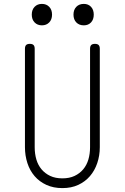

<svg xmlns="http://www.w3.org/2000/svg" viewBox="-20 -955 640 985"><path d="M108 -705Q108 -718 114 -724Q120 -730 133 -730Q146 -730 152 -724Q158 -718 158 -705V-200Q158 -166 166.5 -137Q175 -108 193 -86.5Q211 -65 237.5 -52.5Q264 -40 300 -40Q336 -40 362.5 -52.5Q389 -65 407 -86.5Q425 -108 433.5 -137Q442 -166 442 -200V-705Q442 -718 448 -724Q454 -730 467 -730Q480 -730 486 -724Q492 -718 492 -705V-200Q492 -157 479 -118.5Q466 -80 441.5 -51.5Q417 -23 381.5 -6.5Q346 10 300 10Q254 10 218 -6.5Q182 -23 157.5 -51.5Q133 -80 120.5 -118.5Q108 -157 108 -200ZM410 -825Q386 -825 371.5 -840Q357 -855 357 -880Q357 -905 371.5 -920Q386 -935 410 -935Q433 -935 447 -920Q461 -905 461 -880Q461 -855 447 -840Q433 -825 410 -825ZM195 -825Q172 -825 157.5 -840Q143 -855 143 -880Q143 -905 157.5 -920Q172 -935 195 -935Q218 -935 232.5 -920Q247 -905 247 -880Q247 -855 232.5 -840Q218 -825 195 -825Z"/></svg>

Font: Maple Mono NL Thin
Style: Regular
Weight: 250
Monospace: yes
Designer: subframe7536
Version: Version 7.000